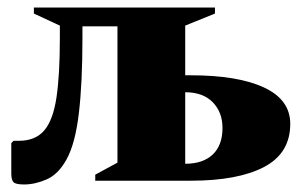

<svg xmlns="http://www.w3.org/2000/svg" viewBox="-20 -480 801 510"><path d="M199 -378Q199 -260 189.5 -179.5Q180 -99 157 -57Q135 -17 104 -3.5Q73 10 44 10Q22 10 16 4Q10 -2 10 -19V-100L16 -106H30Q74 -106 97.5 -133.5Q121 -161 130 -221Q139 -281 139 -378V-412L70 -444V-460H551V-444L472 -412V-280H487Q612 -280 681.5 -247.5Q751 -215 751 -151Q751 -73 681.5 -36.5Q612 0 487 0H233V-16L292 -48V-410H199ZM571 -140Q571 -182 545 -208.5Q519 -235 472 -235V-45Q519 -45 545 -69.5Q571 -94 571 -140Z"/></svg>

Font: Spectral ExtraBold
Style: Regular
Weight: 800
Designer: Jean-Baptiste Levee
Foundry: Production Type
Version: Version 2.001